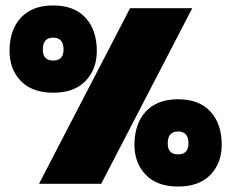

<svg xmlns="http://www.w3.org/2000/svg" viewBox="-20 -674 848 704"><path d="M175 -334Q98 -334 56.5 -377Q15 -420 15 -487Q15 -564 56.5 -609Q98 -654 175 -654Q252 -654 293.5 -609Q335 -564 335 -487Q335 -420 293.5 -377Q252 -334 175 -334ZM123 0 457 -644H685L351 0ZM175 -452Q213 -452 213 -492Q213 -536 175 -536Q137 -536 137 -492Q137 -452 175 -452ZM633 10Q556 10 514.5 -33Q473 -76 473 -143Q473 -220 514.5 -265Q556 -310 633 -310Q710 -310 751.5 -265Q793 -220 793 -143Q793 -76 751.5 -33Q710 10 633 10ZM633 -108Q671 -108 671 -148Q671 -192 633 -192Q595 -192 595 -148Q595 -108 633 -108Z"/></svg>

Font: Boz Display
Style: Regular
Weight: 900
Version: Version 2.000; ttfautohint (v1.8.3)